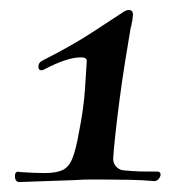

<svg xmlns="http://www.w3.org/2000/svg" viewBox="-20 -709 355 385"><path d="M19 -344Q10 -344 10 -356Q10 -367 20 -364Q35 -363 47 -362.5Q59 -362 69 -362Q93 -362 105.5 -368Q118 -374 125 -391Q132 -408 138 -442Q148 -492 150.5 -531.5Q153 -571 154 -587Q154 -594 142 -594Q115 -594 69 -570Q65 -568 64 -568Q57 -568 57 -575Q57 -584 66 -588Q125 -618 164 -643.5Q203 -669 229 -686Q234 -689 238 -689Q249 -689 246 -674Q246 -671 245.5 -668.5Q245 -666 244 -662Q244 -659 242 -653Q237 -624 231 -586.5Q225 -549 220 -511Q215 -473 211.5 -441Q208 -409 207 -392V-390Q207 -382 212 -376Q217 -370 224 -368Q231 -367 245.5 -366Q260 -365 274.5 -365Q289 -365 294 -365H295Q302 -365 302 -359Q302 -355 298 -350Q294 -345 287 -346Q265 -348 239 -348.5Q213 -349 187 -349Q173 -349 159 -349Q145 -349 133 -348Q128 -348 120.5 -347.5Q113 -347 105 -347L20 -344Z"/></svg>

Font: Tapestry
Style: Regular
Weight: 400
Designer: Robert E. Leuschke
Foundry: Robert E. Leuschke
Version: Version 1.010; ttfautohint (v1.8.4.7-5d5b)